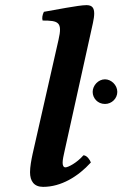

<svg xmlns="http://www.w3.org/2000/svg" viewBox="-20 -718 477 748"><path d="M208 -563 107 -118C102 -95 97 -68 97 -47C97 -13 112 10 148 10C218 10 284 -30 334 -85C331 -94 319 -113 305 -113C279 -83 245 -66 235 -66C227 -66 224 -74 224 -84C224 -97 228 -113 231 -127L332 -583C339 -616 347 -645 347 -665C347 -686 340 -698 317 -698C286 -698 194 -679 151 -672C145 -660 143 -647 146 -638C208 -638 224 -632 208 -563ZM341 -360C341 -336 360 -313 389 -313C416 -313 437 -335 437 -360C437 -387 413 -409 389 -409C363 -409 341 -385 341 -360Z"/></svg>

Font: Libertinus Serif
Style: Bold Italic
Weight: 700
Italic angle: -12°
Designer: Philipp H. Poll, Khaled Hosny
Foundry: Caleb Maclennan
Version: Version 7.050;RELEASE